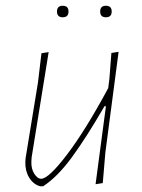

<svg xmlns="http://www.w3.org/2000/svg" viewBox="-20 -636 494 667"><path d="M178 -596Q178 -616 198 -616Q218 -616 218 -596Q218 -576 198 -576Q178 -576 178 -596ZM328 -596Q328 -616 348 -616Q368 -616 368 -596Q368 -576 348 -576Q328 -576 328 -596ZM149 -455 90 -90 89 -75Q88 -50 99 -32.5Q110 -15 123 -15Q149 -15 213.5 -100Q278 -185 356 -330L360 -362L367 -452L392 -456L346 -106L337 0L312 4L348 -267H343Q278 -155 228.5 -88Q179 -21 130 11H119Q95 4 81 -19.5Q67 -43 68 -74L69 -87L112 -350L124 -451Z"/></svg>

Font: Alegreya Sans Thin
Style: Italic
Weight: 100
Italic angle: -7°
Designer: Juan Pablo del Peral
Foundry: Huerta Tipografica
Version: Version 2.007